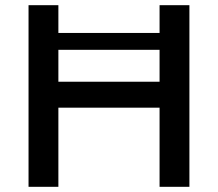

<svg xmlns="http://www.w3.org/2000/svg" viewBox="-20 -720 840 740"><path d="M595 0H710V-700H595V-593H205V-700H90V0H205V-305H595ZM205 -405V-528H595V-405Z"/></svg>

Font: Goli Medium
Style: Regular
Weight: 500
Designer: jaikishan Patel
Foundry: MagicType
Version: Version 1.000;Glyphs 3.2 (3242)